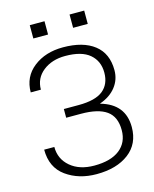

<svg xmlns="http://www.w3.org/2000/svg" viewBox="-131 -974 856 1070"><g transform="rotate(-15 297.5 -439.0)"><path d="M537.1 -523.9Q537.1 -469.7 504.4 -428Q471.7 -386.2 412.1 -365.2V-363.8Q480 -344.7 514.2 -302Q548.3 -259.3 548.3 -192.9Q548.3 -96.2 478.3 -43Q408.2 10.3 292 10.3Q189.5 10.3 116.7 -42Q43.9 -94.2 43.9 -197.3H102.5Q102.5 -127.4 154.5 -83.3Q206.5 -39.1 292 -39.1Q387.2 -39.1 438.5 -79.3Q489.7 -119.6 489.7 -190.9Q489.7 -268.1 441.4 -302.7Q393.1 -337.4 293.9 -337.4H208.5V-387.7H293.9Q390.6 -387.7 434.8 -423.3Q479 -459 479 -525.9Q479 -592.3 432.9 -631.8Q386.7 -671.4 292 -671.4Q214.8 -671.4 163.8 -631.1Q112.8 -590.8 112.8 -524.9H54.2Q54.2 -614.7 122.3 -668Q190.4 -721.2 292 -721.2Q407.7 -721.2 472.4 -670.9Q537.1 -620.6 537.1 -523.9ZM460 -811.5H375.5V-888.2H460ZM231 -811.5H146V-888.2H231Z"/></g></svg>

Font: Roboto Web
Style: Light
Weight: 300
Designer: Google
Version: Version 1.200310; 2013